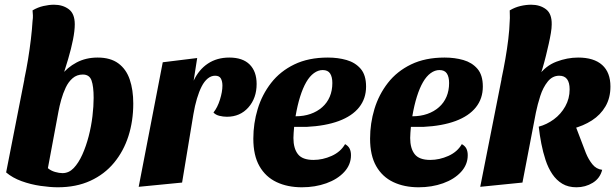

<svg xmlns="http://www.w3.org/2000/svg" viewBox="-20 -774 2608 814"><path d="M225 20Q193 20 151.5 14Q110 8 71.5 -6Q33 -20 6 -43L89 -466L240 -455Q265 -488 304.5 -509Q344 -530 394 -530Q448 -530 481.5 -505.5Q515 -481 530 -437Q545 -393 545 -335Q545 -261 524.5 -197Q504 -133 463.5 -84Q423 -35 363 -7.5Q303 20 225 20ZM245 -40Q272 -40 292.5 -61.5Q313 -83 329 -118.5Q345 -154 356 -196.5Q367 -239 372 -281.5Q377 -324 377 -359Q377 -408 368 -433Q359 -458 331 -458Q306 -458 288 -442.5Q270 -427 258.5 -402.5Q247 -378 239.5 -351Q232 -324 228 -302L183 -61Q196 -50 213.5 -45Q231 -40 245 -40ZM240 -433 83 -438Q92 -480 99 -523Q106 -566 111 -608Q116 -650 118 -685Q120 -698 119.5 -709Q119 -720 118 -730Q140 -743 164 -748.5Q188 -754 209 -754Q246 -754 271.5 -735Q297 -716 297 -671Q297 -644 289.5 -606Q282 -568 269 -524Q256 -480 240 -433Z M568 18 670 -510 816 -528 801 -432Q823 -479 861.5 -504.5Q900 -530 952 -530Q1009 -530 1038.5 -500.5Q1068 -471 1068 -418Q1068 -358 1033 -318.5Q998 -279 942 -279Q926 -279 910 -283Q894 -287 885 -297Q902 -318 912.5 -351.5Q923 -385 923 -411Q923 -429 916.5 -441Q910 -453 892 -453Q875 -453 860.5 -441Q846 -429 835 -407.5Q824 -386 815 -356Q806 -326 800 -290L752 0Z M1260 20Q1199 20 1152.5 -2Q1106 -24 1080 -69.5Q1054 -115 1054 -186Q1054 -251 1072.5 -312Q1091 -373 1129.5 -422.5Q1168 -472 1228 -501Q1288 -530 1370 -530Q1413 -530 1449.5 -519.5Q1486 -509 1509 -482.5Q1532 -456 1532 -407Q1532 -356 1502.5 -319Q1473 -282 1416.5 -261Q1360 -240 1279 -236Q1266 -236 1252.5 -236Q1239 -236 1227 -236Q1226 -224 1225 -211.5Q1224 -199 1224 -189Q1224 -145 1243 -120.5Q1262 -96 1309 -96Q1348 -96 1386 -113Q1424 -130 1443 -163Q1457 -155 1462.5 -143.5Q1468 -132 1468 -116Q1468 -76 1439.5 -45Q1411 -14 1363.5 3Q1316 20 1260 20ZM1233 -281Q1268 -281 1296.5 -291Q1325 -301 1346 -319.5Q1367 -338 1378 -364Q1389 -390 1389 -422Q1389 -448 1379.5 -462.5Q1370 -477 1348 -477Q1329 -477 1311 -464Q1293 -451 1278.5 -426Q1264 -401 1252.5 -364.5Q1241 -328 1233 -281Z M1755 20Q1694 20 1647.5 -2Q1601 -24 1575 -69.5Q1549 -115 1549 -186Q1549 -251 1567.5 -312Q1586 -373 1624.5 -422.5Q1663 -472 1723 -501Q1783 -530 1865 -530Q1908 -530 1944.5 -519.5Q1981 -509 2004 -482.5Q2027 -456 2027 -407Q2027 -356 1997.5 -319Q1968 -282 1911.5 -261Q1855 -240 1774 -236Q1761 -236 1747.5 -236Q1734 -236 1722 -236Q1721 -224 1720 -211.5Q1719 -199 1719 -189Q1719 -145 1738 -120.5Q1757 -96 1804 -96Q1843 -96 1881 -113Q1919 -130 1938 -163Q1952 -155 1957.5 -143.5Q1963 -132 1963 -116Q1963 -76 1934.5 -45Q1906 -14 1858.5 3Q1811 20 1755 20ZM1728 -281Q1763 -281 1791.5 -291Q1820 -301 1841 -319.5Q1862 -338 1873 -364Q1884 -390 1884 -422Q1884 -448 1874.5 -462.5Q1865 -477 1843 -477Q1824 -477 1806 -464Q1788 -451 1773.5 -426Q1759 -401 1747.5 -364.5Q1736 -328 1728 -281Z M2016 18 2107 -442 2263 -453Q2293 -495 2339 -512.5Q2385 -530 2431 -530Q2498 -530 2533 -498.5Q2568 -467 2568 -407Q2568 -359 2547 -323Q2526 -287 2489.5 -263.5Q2453 -240 2406 -228L2264 -237Q2298 -246 2328 -268Q2358 -290 2376.5 -323Q2395 -356 2395 -395Q2395 -453 2351 -453Q2322 -453 2302 -428Q2282 -403 2270.5 -367Q2259 -331 2252 -297L2195 0ZM2424 20Q2389 20 2364 5Q2339 -10 2321.5 -36Q2304 -62 2293 -95.5Q2282 -129 2275 -165Q2268 -201 2264 -237L2417 -248L2464 -125Q2475 -98 2491.5 -77.5Q2508 -57 2533 -54Q2524 -18 2493 1Q2462 20 2424 20ZM2264 -433 2106 -439Q2115 -481 2122.5 -524Q2130 -567 2135 -608.5Q2140 -650 2141 -685Q2142 -698 2141.5 -709Q2141 -720 2141 -730Q2163 -743 2186.5 -748.5Q2210 -754 2232 -754Q2269 -754 2294.5 -735Q2320 -716 2319 -670Q2319 -655 2315.5 -634Q2312 -613 2306.5 -588.5Q2301 -564 2294.5 -537.5Q2288 -511 2280 -484Q2272 -457 2264 -433Z"/></svg>

Font: Sansita Swashed Light
Style: Bold
Weight: 700
Version: Version 1.003